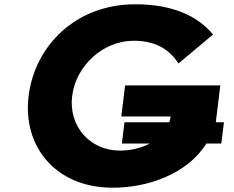

<svg xmlns="http://www.w3.org/2000/svg" viewBox="-20 -860 1091 895"><path d="M942.4 -191H1011.7L1023.9 -290H985.9L1007 -462H563.2L545.4 -317H775.3C774.2 -307.6 772.1 -298.6 769.3 -290H560.3L548.1 -191H678.3C637.1 -169.4 587.6 -158 539.2 -158C398.8 -158 299.1 -272 316.3 -412C333.9 -555 461.7 -670 602.1 -670C690.4 -670 763.1 -641 811.7 -564L973.1 -699C900.7 -786 785.1 -840 609.6 -840C335.8 -840 142.4 -649 113.3 -412C84.3 -176 240.9 15 504.7 15C669 15 851.3 -47.6 942.4 -191Z"/></svg>

Font: Hussar
Style: BdSuprExtOblOne
Weight: 700
Foundry: Cannot Into Space Fonts
Version: Version 2.00